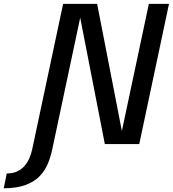

<svg xmlns="http://www.w3.org/2000/svg" viewBox="-164 -758 910 1010"><path d="M-144.5 232.5 -128.5 154.5Q-96.5 154.5 -73.2 143.5Q-50 132.5 -34.2 114Q-18.5 95.5 -9 73Q0.5 50.5 5.5 27L168 -737.5H347L481.5 -46.5L472 -45L619 -737.5H725L568.5 0H387.5L254 -685L262.5 -686.5L110.5 29.5Q102.5 67 87.8 102.8Q73 138.5 45.5 167.8Q18 197 -28 214.5Q-74 232 -144.5 232.5Z"/></svg>

Font: Epilogue Medium
Style: Italic
Weight: 500
Italic angle: -12°
Designer: Tyler Finck
Foundry: Etcetera Type Co
Version: Version 2.112